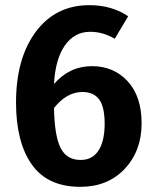

<svg xmlns="http://www.w3.org/2000/svg" viewBox="-20 -707 596 743"><path d="M292 -88Q338 -88 361.5 -125Q385 -162 385 -228Q385 -294 363.5 -322.5Q342 -351 299 -351Q238 -351 189 -289Q191 -181 214.5 -134.5Q238 -88 292 -88ZM336 -451Q420 -451 474 -392.5Q528 -334 528 -230Q528 -123 462.5 -53.5Q397 16 291 16Q164 16 103 -70.5Q42 -157 42 -310Q42 -481 118.5 -584Q195 -687 326 -687Q413 -687 476 -644L424 -557Q378 -584 329 -584Q268 -584 231 -531Q194 -478 189 -382Q249 -451 336 -451Z"/></svg>

Font: FiraSans
Style: Regular
Weight: 600
Designer: Carrois Corporate & Edenspiekermann AG
Foundry: Carrois Corporate GbR & Edenspiekermann AG
Version: Version 3.106;PS 003.106;hotconv 1.0.70;makeotf.lib2.5.58329